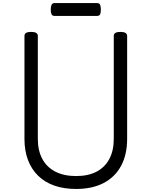

<svg xmlns="http://www.w3.org/2000/svg" viewBox="-20 -1225 998 1264"><path d="M481 19Q401 19 338 -3Q275 -25 231 -68Q187 -111 164 -172Q141 -233 141 -311V-988Q141 -1002 152 -1008.5Q163 -1015 185 -1015Q207 -1015 218 -1008.5Q229 -1002 229 -988V-311Q229 -234 258.5 -179Q288 -124 344.5 -95Q401 -66 481 -66Q561 -66 616 -95Q671 -124 700 -179Q729 -234 729 -311V-988Q729 -1002 740 -1008.5Q751 -1015 773 -1015Q817 -1015 817 -988V-311Q817 -207 777 -133Q737 -59 662 -20Q587 19 481 19ZM341 -1120Q324 -1120 319 -1131.5Q314 -1143 314 -1161Q314 -1180 319 -1192.5Q324 -1205 341 -1205H617Q635 -1205 639.5 -1192.5Q644 -1180 644 -1161Q644 -1143 639.5 -1131.5Q635 -1120 617 -1120Z"/></svg>

Font: Playwrite PE
Style: Regular
Weight: 400
Designer: Veronika Burian, José Scaglione
Foundry: TypeTogether
Version: Version 1.002